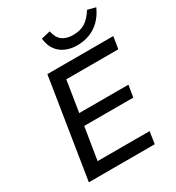

<svg xmlns="http://www.w3.org/2000/svg" viewBox="-215 -1055 1083 1183"><g transform="rotate(-30 326.5 -463.0)"><path d="M66 0 178 -705H647L633 -619H263L228 -399H578L564 -315H215L178 -86H548L535 0ZM428 -766Q382 -766 345 -782.5Q308 -799 285.5 -831Q263 -863 258 -911L322 -926Q332 -877 361 -855.5Q390 -834 437 -834Q488 -834 522 -855Q556 -876 588 -926L645 -911Q622 -860 588.5 -828Q555 -796 514 -781Q473 -766 428 -766Z"/></g></svg>

Font: Nunito Sans 7pt Medium
Style: Italic
Weight: 500
Italic angle: -9°
Designer: Vernon Adams
Foundry: Vernon Adams
Version: Version 3.101;gftools[0.9.27]